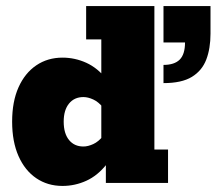

<svg xmlns="http://www.w3.org/2000/svg" viewBox="-20 -603 726 633"><path d="M186 10Q137 10 99.5 -15.5Q62 -41 41 -88.5Q20 -136 20 -202Q20 -268 41 -315Q62 -362 99.5 -387.5Q137 -413 186 -413Q227 -413 264.5 -396Q302 -379 332 -341L314 -332V-473H264V-583H489V-110H534V0H329V-80L332 -62Q302 -24 264.5 -7Q227 10 186 10ZM255 -120Q270 -120 287.5 -128Q305 -136 320 -155L314 -98V-297L320 -248Q305 -267 287.5 -275Q270 -283 255 -283Q225 -283 207.5 -261.5Q190 -240 190 -202Q190 -163 207.5 -141.5Q225 -120 255 -120ZM519 -329V-389Q555 -389 572.5 -406.5Q590 -424 590 -463H519V-583H674V-492Q674 -443 660 -406.5Q646 -370 612.5 -349.5Q579 -329 519 -329Z"/></svg>

Font: Rokkitt Black
Style: Regular
Weight: 900
Designer: Vernon Adams
Foundry: Vernon Adams
Version: Version 3.103